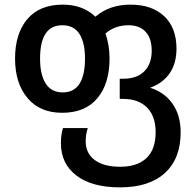

<svg xmlns="http://www.w3.org/2000/svg" viewBox="-20 -569 843 829"><path d="M243 49Q243 11 252 -16H359Q350 11 350 41Q350 93 389 122Q428 151 499 151Q573 151 612.5 113.5Q652 76 652 2Q652 -67 615 -104.5Q578 -142 511 -142H497V-229H512Q571 -229 603 -261Q635 -293 635 -350Q635 -404 608.5 -432Q582 -460 535 -460Q476 -460 435 -424Q453 -376 453 -316Q453 -208 400.5 -145Q348 -82 248 -82Q152 -82 98.5 -146Q45 -210 45 -316Q45 -424 98 -486.5Q151 -549 251 -549Q337 -549 392 -497Q453 -549 543 -549Q636 -549 689 -499Q742 -449 742 -359Q742 -295 712.5 -252.5Q683 -210 628 -190Q690 -171 725 -121Q760 -71 760 2Q760 116 692 178Q624 240 498 240Q377 240 310 189Q243 138 243 49ZM347 -316Q347 -385 323 -422.5Q299 -460 249 -460Q153 -460 153 -316Q153 -246 177.5 -208Q202 -170 251 -170Q299 -170 323 -207Q347 -244 347 -316Z"/></svg>

Font: Noto Sans Georgian Medium Narrow
Style: Regular
Weight: 500
Width: 4
Designer: Monotype Design team
Foundry: Monotype Imaging Inc.
Version: Version 1.000